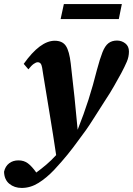

<svg xmlns="http://www.w3.org/2000/svg" viewBox="-77 -700 656 947"><path d="M-57 147Q-51 120 -32 105.5Q-13 91 14 91Q41 91 60.5 105.5Q80 120 102 151Q128 132 152 111.5Q176 91 198 67Q199 66 199.5 65.5Q200 65 200 65Q185 -36 169 -132Q153 -228 136 -333Q131 -374 125.5 -383.5Q120 -393 109 -393Q101 -393 89.5 -385Q78 -377 63 -358L40 -385Q121 -499 193 -499Q231 -499 248 -473.5Q265 -448 272 -386Q282 -301 290.5 -220Q299 -139 306 -60Q337 -138 359.5 -208.5Q382 -279 401 -355Q416 -411 428.5 -442.5Q441 -474 458 -487Q475 -500 500 -500Q523 -500 541 -486Q559 -472 559 -446Q559 -420 548.5 -395.5Q538 -371 521 -339Q505 -310 485.5 -275.5Q466 -241 440 -202Q412 -159 381 -109.5Q350 -60 307 -4Q284 28 256.5 62Q229 96 190 138Q152 178 112.5 202.5Q73 227 30 227Q-6 227 -31 206.5Q-56 186 -57 147ZM222 -606 238 -680H524L509 -606Z"/></svg>

Font: Source Serif Pro
Style: Bold Italic
Weight: 700
Italic angle: -12°
Designer: Frank Grießhammer
Foundry: Adobe Systems Incorporated
Version: Version 3.001;hotconv 1.0.111;makeotfexe 2.5.65597